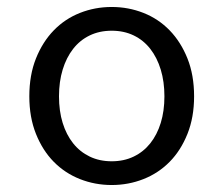

<svg xmlns="http://www.w3.org/2000/svg" viewBox="-20 -518 640 550"><path d="M300 12Q252 12 209 -5Q166 -22 134 -54.5Q102 -87 83 -134.5Q64 -182 64 -242Q64 -303 83 -350.5Q102 -398 134 -431Q166 -464 209 -481Q252 -498 300 -498Q348 -498 391 -481Q434 -464 466 -431Q498 -398 517 -350.5Q536 -303 536 -242Q536 -182 517 -134.5Q498 -87 466 -54.5Q434 -22 391 -5Q348 12 300 12ZM300 -56Q335 -56 363 -69.5Q391 -83 410.5 -107.5Q430 -132 440.5 -166Q451 -200 451 -242Q451 -284 440.5 -318.5Q430 -353 410.5 -378Q391 -403 363 -416.5Q335 -430 300 -430Q265 -430 237 -416.5Q209 -403 189.5 -378Q170 -353 159.5 -318.5Q149 -284 149 -242Q149 -200 159.5 -166Q170 -132 189.5 -107.5Q209 -83 237 -69.5Q265 -56 300 -56Z"/></svg>

Font: Source Code Pro
Style: Regular
Weight: 400
Monospace: yes
Designer: Paul D. Hunt, Teo Tuominen
Foundry: Adobe Systems Incorporated
Version: Version 2.030;PS 1.000;hotconv 16.6.51;makeotf.lib2.5.65220